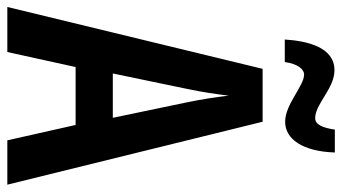

<svg xmlns="http://www.w3.org/2000/svg" viewBox="-230 -726 956 537"><g transform="rotate(90 248.5 -458.0)"><path d="M91 -776H154C159 -812 174 -830 189 -830C221 -830 272 -777 321 -777C369 -777 404 -825 407 -916H343C338 -882 329 -861 311 -861C271 -861 228 -915 177 -915C112 -915 95 -838 91 -776ZM373 0H497L321 -714H173L0 0H126L168 -191H330ZM267 -501 310 -295H186L229 -502C238 -544 244 -586 248 -619C252 -585 258 -544 267 -501Z"/></g></svg>

Font: Noto Sans Myanmar UI ExtraCondensed SemiBold
Style: Regular
Weight: 600
Width: 2
Designer: Monotype Design Team
Foundry: Monotype Imaging Inc.
Version: Version 2.103